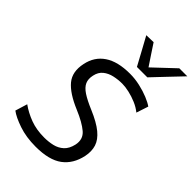

<svg xmlns="http://www.w3.org/2000/svg" viewBox="-283 -1076 1195 1195"><g transform="rotate(45 315.0 -478.0)"><path d="M271.5 11Q188 11 122.2 -11.5Q56.5 -34 23.5 -59L48 -139Q92 -107.5 146.2 -87.2Q200.5 -67 269 -67Q307 -67 342 -75.2Q377 -83.5 402.5 -106.8Q428 -130 438 -174.5Q450 -231 409.8 -265.2Q369.5 -299.5 290 -333Q187.5 -376 144.2 -428.2Q101 -480.5 119 -564Q135 -642.5 196.8 -684.2Q258.5 -726 366.5 -726Q410 -726 454.2 -716Q498.5 -706 534.8 -691Q571 -676 591 -661.5L565 -582.5Q539.5 -603.5 505.5 -618Q471.5 -632.5 437 -640.2Q402.5 -648 376 -648Q339.5 -648 304.8 -640.2Q270 -632.5 244.8 -612.2Q219.5 -592 211.5 -554.5Q203.5 -518.5 215 -492.5Q226.5 -466.5 260.5 -444Q294.5 -421.5 354 -396.5Q432 -363.5 473.8 -329Q515.5 -294.5 528 -255Q540.5 -215.5 530.5 -167Q512 -80 450.8 -34.5Q389.5 11 271.5 11ZM366.5 -786Q342 -831.5 317.2 -877Q292.5 -922.5 268 -967L331 -968.5Q352.5 -935.5 374.8 -902Q397 -868.5 419.5 -835Q455 -868.5 489.5 -901Q524 -933.5 559 -966.5H629.5Q585.5 -920.5 543.5 -876.2Q501.5 -832 458 -786Z"/></g></svg>

Font: Commissioner
Style: Italic
Weight: 400
Italic angle: -12°
Designer: Kostas Bartsokas
Foundry: Kostas Bartsokas
Version: Version 1.000; ttfautohint (v1.8.3)